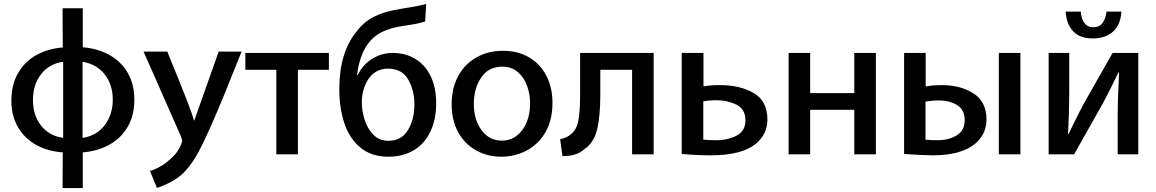

<svg xmlns="http://www.w3.org/2000/svg" viewBox="-20 -759 5896 979"><path d="M665 -251Q665 -169 630 -110.5Q595 -52 535.5 -20Q476 12 402 18V200H299L300 18Q225 13 165.5 -19.5Q106 -52 72 -110Q38 -168 38 -246Q38 -328 72.5 -387Q107 -446 166 -478.5Q225 -511 300 -517L299 -717H402V-518Q478 -512 537.5 -479Q597 -446 631 -388Q665 -330 665 -251ZM148 -249Q148 -172 189 -119Q230 -66 302 -56V-444Q229 -433 188.5 -379.5Q148 -326 148 -249ZM555 -251Q555 -327 514 -379.5Q473 -432 401 -444V-56Q473 -67 514 -121Q555 -175 555 -251Z M969 -145H971L1095 -496H1212Q1114 -249 1059.5 -125.5Q1005 -2 974 47.5Q943 97 909 129Q882 153 845 172Q808 191 780 199L745 113Q787 100 826 71Q850 53 869 32.5Q888 12 901 -17Q909 -35 909 -40Q909 -48 902 -65L712 -496H833Q911 -305 936.5 -238.5Q962 -172 969 -145Z M1499 -403V28H1389V-403H1231V-489H1657V-403Z M2037 -627Q1973 -618 1929 -596.5Q1885 -575 1857 -537Q1834 -506 1819.5 -462.5Q1805 -419 1801 -377H1805Q1829 -429 1877.5 -459Q1926 -489 1982 -489Q2048 -489 2098 -458.5Q2148 -428 2176 -370.5Q2204 -313 2204 -233Q2204 -150 2174.5 -88Q2145 -26 2090 7Q2035 40 1960 40Q1873 40 1817 -7Q1761 -54 1735.5 -132Q1710 -210 1710 -304Q1710 -491 1798 -598Q1834 -647 1887.5 -674Q1941 -701 2019 -713Q2028 -715 2075.5 -722.5Q2123 -730 2153 -739L2148 -650Q2117 -638 2037 -627ZM1958 -409Q1922 -409 1895 -392Q1868 -375 1852 -345Q1825 -299 1825 -237Q1825 -193 1839.5 -147.5Q1854 -102 1884.5 -71.5Q1915 -41 1960 -41Q2027 -41 2060 -95.5Q2093 -150 2093 -226V-227Q2093 -299 2061 -354Q2029 -409 1958 -409Z M2283 -227Q2283 -311 2317 -372.5Q2351 -434 2410.5 -467Q2470 -500 2545 -500Q2620 -500 2677 -467Q2734 -434 2765.5 -373.5Q2797 -313 2797 -235Q2797 -144 2759.5 -82Q2722 -20 2662.5 10Q2603 40 2537 40H2536Q2465 40 2407 7.5Q2349 -25 2316 -85.5Q2283 -146 2283 -227ZM2683 -232Q2683 -277 2668 -320Q2653 -363 2621 -391Q2589 -419 2541 -419Q2470 -419 2433 -363Q2396 -307 2396 -230Q2396 -148 2435.5 -95Q2475 -42 2539 -42H2540Q2581 -42 2613.5 -66Q2646 -90 2664.5 -133Q2683 -176 2683 -232Z M3203 28V-403H3041V-280Q3041 -165 3024.5 -98.5Q3008 -32 2962 0Q2941 19 2914 28Q2887 37 2848 37L2836 -49Q2875 -59 2889 -73Q2920 -96 2929 -143Q2938 -190 2938 -282V-489H3313V28Z M3651 -325Q3754 -325 3823.5 -284.5Q3893 -244 3893 -149Q3893 -75 3833 -25Q3761 33 3604 33Q3531 33 3456 26V-489H3567V-318Q3596 -325 3651 -325ZM3631 -44Q3691 -44 3736 -67.5Q3781 -91 3781 -145Q3781 -202 3735.5 -225Q3690 -248 3629 -248Q3596 -248 3566 -242V-47Q3591 -44 3631 -44Z M4336 -284V-489H4446V28H4336V-199H4111V28H4001V-489H4111V-284Z M4783 -325Q4878 -325 4944 -282.5Q5010 -240 5010 -150Q5010 -74 4951 -25Q4878 33 4738 33Q4688 33 4590 26V-489H4700V-318Q4735 -325 4783 -325ZM5073 28V-489H5183V28ZM4760 -44Q4818 -44 4858.5 -69Q4899 -94 4899 -146Q4899 -199 4860.5 -223Q4822 -247 4766 -247Q4737 -247 4699 -241V-47Q4726 -44 4760 -44Z M5554 -620Q5585 -620 5601.5 -641.5Q5618 -663 5622 -700H5698Q5694 -633 5655.5 -598Q5617 -563 5552 -563Q5485 -563 5451 -600.5Q5417 -638 5414 -700H5491Q5493 -664 5509 -642Q5525 -620 5554 -620ZM5426 -76H5429L5449 -118Q5488 -197 5507 -232L5653 -489H5784V28H5679V-176Q5679 -242 5684 -339Q5684 -352 5686 -390H5683Q5646 -312 5605 -235L5457 28H5327V-489H5432V-286Q5432 -189 5426 -76Z"/></svg>

Font: Gmarket Sans TTF Medium
Style: Regular
Weight: 500
Designer: Creative Director : Sungho Lee; Art Director : Kiwoong Choi; Project Manager : Sori Yang, Jongwook Yoon; Font Designer :
Foundry: Sandoll Inc.
Version: Version 1.000;hotconv 1.0.109;makeotfexe 2.5.65596